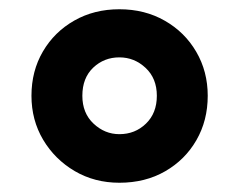

<svg xmlns="http://www.w3.org/2000/svg" viewBox="-20 -831 517 415"><path d="M48 -624Q48 -677.5 72.8 -719.8Q97.5 -762 140.5 -786.5Q183.5 -811 238 -811Q293 -811 336.2 -786.2Q379.5 -761.5 404.2 -719Q429 -676.5 429 -624Q429 -570.5 404.5 -528Q380 -485.5 337 -460.8Q294 -436 238 -436Q184.5 -436 141.5 -461.2Q98.5 -486.5 73.2 -529Q48 -571.5 48 -624ZM158 -624Q158 -586.5 182.2 -563.8Q206.5 -541 238 -541Q272 -541 295.5 -563.8Q319 -586.5 319 -624Q319 -661.5 294.8 -684.2Q270.5 -707 238 -707Q205 -707 181.5 -684.8Q158 -662.5 158 -624Z"/></svg>

Font: Koeln Type Sans ExtraBold
Style: Regular
Weight: 800
Designer: Eben Sorkin
Foundry: Eben Sorkin
Version: Version 2.001